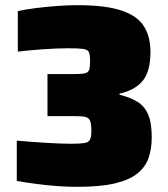

<svg xmlns="http://www.w3.org/2000/svg" viewBox="-20 -716 651 744"><path d="M278 8Q243 8 201.5 5Q160 2 119 -3.5Q78 -9 45 -15V-171Q100 -166 159 -162.5Q218 -159 255 -159Q289 -159 306 -161.5Q323 -164 328.5 -174.5Q334 -185 334 -209Q334 -236 329 -248Q324 -260 310.5 -263Q297 -266 271 -266H164V-429H271Q299 -429 311 -432.5Q323 -436 326 -447Q329 -458 329 -480Q329 -504 324.5 -514Q320 -524 302 -526.5Q284 -529 245 -529Q201 -529 145.5 -525Q90 -521 49 -516V-673Q81 -680 121.5 -685Q162 -690 203.5 -693Q245 -696 279 -696Q388 -696 450 -675.5Q512 -655 537.5 -614.5Q563 -574 563 -515Q563 -440 533.5 -403.5Q504 -367 443 -353V-349Q484 -339 512 -322Q540 -305 554 -272.5Q568 -240 568 -184Q568 -139 555.5 -103.5Q543 -68 511.5 -43Q480 -18 423.5 -5Q367 8 278 8Z"/></svg>

Font: Saira Black
Style: Regular
Weight: 900
Designer: Hector Gatti with collaboration of the Omnibus-Type team
Foundry: Omnibus-Type
Version: Version 1.100; ttfautohint (v1.8.3)